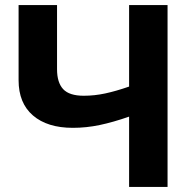

<svg xmlns="http://www.w3.org/2000/svg" viewBox="-20 -734 768 754"><path d="M638 0H487V-276Q424 -254 371.5 -243Q319 -232 266 -232Q166 -232 109.5 -280.5Q53 -329 53 -419V-714H204V-462Q204 -410 228 -384Q252 -358 309 -358Q351 -358 393 -367Q435 -376 487 -394V-714H638Z"/></svg>

Font: Noto Sans
Style: Bold
Weight: 700
Designer: Monotype Design Team
Foundry: Monotype Imaging Inc.
Version: Version 2.000;GOOG;noto-source:20170915:90ef993387c0; ttfaut